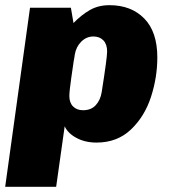

<svg xmlns="http://www.w3.org/2000/svg" viewBox="-36 -541 655 742"><path d="M572 -319Q572 -242 547.5 -166.5Q523 -91 470 -40.5Q417 10 337 10Q293 10 259.5 -8Q226 -26 214 -53L181 181H-16L80 -511H238L248 -452Q278 -483 311 -502Q344 -521 387 -521Q471 -521 521.5 -469.5Q572 -418 572 -319ZM253 -330Q251 -314 249 -306Q247 -293 239.5 -240.5Q232 -188 232 -170Q232 -144 246.5 -129.5Q261 -115 285 -115Q316 -115 334 -134.5Q352 -154 357 -185Q378 -318 378 -342Q378 -370 363.5 -385Q349 -400 325 -400Q298 -400 278 -380Q258 -360 253 -330Z"/></svg>

Font: Chivo Black Italic
Style: Regular
Weight: 900
Italic angle: -8.05°
Designer: Hector Gatti
Foundry: Omnibus-Type
Version: Version 1.007